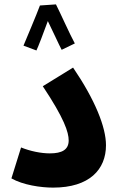

<svg xmlns="http://www.w3.org/2000/svg" viewBox="-20 -849 546 875"><path d="M87 -641 146 -619C154 -635 179 -701 198 -753C220 -709 248 -646 261 -622L321 -651C298 -693 255 -790 235 -829L162 -824C147 -783 99 -670 87 -641ZM32 -36C85 -6 165 6 222 6C388 6 463 -77 463 -187C463 -270 413 -394 313 -541L175 -456C273 -309 293 -246 293 -209C293 -167 263 -150 207 -150C167 -150 118 -160 76 -177Z"/></svg>

Font: Noto Sans Arabic UI SemiCondensed Extra
Style: Regular
Weight: 800
Width: 4
Designer: Nadine Chahine - Monotype Design Team
Foundry: Monotype Imaging Inc.
Version: Version 1.900